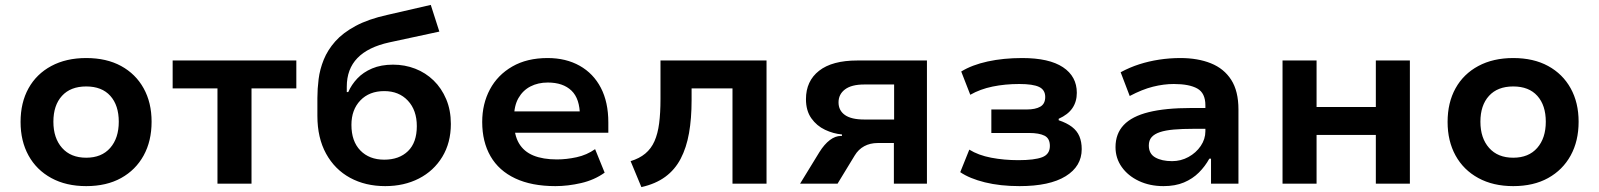

<svg xmlns="http://www.w3.org/2000/svg" viewBox="-20 -750 6530 784"><path d="M332 10Q250 10 189.5 -23Q129 -56 96.5 -115Q64 -174 64 -252Q64 -331 96.5 -389.5Q129 -448 189.5 -480.5Q250 -513 332 -513Q415 -513 474.5 -480.5Q534 -448 566.5 -389.5Q599 -331 599 -253Q599 -174 566.5 -115Q534 -56 474.5 -23Q415 10 332 10ZM332 -106Q395 -106 430 -146Q465 -186 465 -253Q465 -320 430.5 -358.5Q396 -397 332 -397Q268 -397 233 -358.5Q198 -320 198 -253Q198 -186 233.5 -146Q269 -106 332 -106Z M868 0V-389H685V-503H1190V-389H1007V0Z M1553 10Q1472 10 1409.5 -24Q1347 -58 1311.5 -122.5Q1276 -187 1276 -277V-350Q1276 -387 1281 -427Q1286 -467 1302 -506.5Q1318 -546 1349 -581Q1380 -616 1432 -644Q1484 -672 1561 -689L1739 -730L1774 -621L1570 -577Q1483 -558 1439.5 -513Q1396 -468 1396 -396V-374H1402Q1415 -404 1439 -429.5Q1463 -455 1499.5 -470.5Q1536 -486 1585 -486Q1633 -486 1675.5 -469.5Q1718 -453 1750.5 -421.5Q1783 -390 1802 -345Q1821 -300 1821 -244Q1821 -167 1786 -109.5Q1751 -52 1690.5 -21Q1630 10 1553 10ZM1549 -98Q1610 -98 1646 -133Q1682 -168 1682 -235Q1682 -300 1645.5 -339Q1609 -378 1549 -378Q1488 -378 1451.5 -340Q1415 -302 1415 -240Q1415 -173 1451.5 -135.5Q1488 -98 1549 -98Z M2248 10Q2151 10 2084 -21.5Q2017 -53 1983 -112Q1949 -171 1949 -252Q1949 -326 1980.5 -385Q2012 -444 2072 -478.5Q2132 -513 2216 -513Q2291 -513 2347 -481.5Q2403 -450 2433.5 -391.5Q2464 -333 2464 -250V-208H2057V-295H2363L2348 -276Q2348 -347 2313.5 -380Q2279 -413 2217 -413Q2177 -413 2146 -397Q2115 -381 2097 -349.5Q2079 -318 2079 -270V-254Q2079 -199 2099 -165Q2119 -131 2158 -115Q2197 -99 2254 -99Q2293 -99 2334.5 -108Q2376 -117 2410 -141L2449 -45Q2407 -15 2353 -2.5Q2299 10 2248 10Z M2599 14 2555 -92Q2591 -103 2615 -123Q2639 -143 2652.5 -173.5Q2666 -204 2671.5 -246.5Q2677 -289 2677 -345V-503H3110V0H2971V-389H2804V-341Q2804 -266 2793.5 -206.5Q2783 -147 2759.5 -102Q2736 -57 2696.5 -28Q2657 1 2599 14Z M3247 0 3326 -129Q3346 -161 3368.5 -178Q3391 -195 3414 -195H3418V-201Q3383 -204 3349 -220Q3315 -236 3293 -267Q3271 -298 3271 -345Q3271 -419 3324.5 -461Q3378 -503 3481 -503H3765V0H3630V-166H3564Q3533 -166 3509 -153Q3485 -140 3470 -115L3400 0ZM3509 -262H3631V-405H3509Q3457 -405 3430.5 -385Q3404 -365 3404 -332Q3404 -299 3430 -280.5Q3456 -262 3509 -262Z M4143 10Q4064 10 4001.5 -5.5Q3939 -21 3901 -47L3938 -139Q3975 -116 4027.5 -106Q4080 -96 4138 -96Q4204 -96 4235.5 -108Q4267 -120 4267 -154Q4267 -185 4245 -196Q4223 -207 4182 -207H4028V-303H4173Q4208 -303 4228 -314.5Q4248 -326 4248 -354Q4248 -383 4223 -395Q4198 -407 4142 -407Q4084 -407 4033 -396.5Q3982 -386 3942 -363L3905 -458Q3949 -485 4013 -499Q4077 -513 4154 -513Q4264 -513 4320.5 -475.5Q4377 -438 4377 -371Q4377 -335 4359 -308.5Q4341 -282 4303 -265V-259Q4336 -248 4357 -232Q4378 -216 4387.5 -193.5Q4397 -171 4397 -141Q4397 -71 4331.5 -30.5Q4266 10 4143 10Z M4731 10Q4675 10 4630.5 -11Q4586 -32 4560.5 -68Q4535 -104 4535 -149Q4535 -204 4568.5 -239.5Q4602 -275 4670.5 -292Q4739 -309 4844 -309H4921V-224H4853Q4807 -224 4773 -221Q4739 -218 4716.5 -210.5Q4694 -203 4682.5 -190Q4671 -177 4671 -156Q4671 -122 4697.5 -107Q4724 -92 4766 -92Q4802 -92 4833 -109Q4864 -126 4883 -154Q4902 -182 4902 -214V-320Q4902 -370 4869 -388.5Q4836 -407 4773 -407Q4732 -407 4688 -396Q4644 -385 4593 -358L4556 -455Q4593 -475 4632 -487.5Q4671 -500 4713.5 -506.5Q4756 -513 4800 -513Q4871 -513 4924.5 -491.5Q4978 -470 5007.5 -424Q5037 -378 5037 -303V0H4925V-102H4918Q4901 -71 4875.5 -45.5Q4850 -20 4814.5 -5Q4779 10 4731 10Z M5217 0V-503H5356V-313H5598V-503H5737V0H5598V-199H5356V0Z M6159 10Q6077 10 6016.5 -23Q5956 -56 5923.5 -115Q5891 -174 5891 -252Q5891 -331 5923.5 -389.5Q5956 -448 6016.5 -480.5Q6077 -513 6159 -513Q6242 -513 6301.5 -480.5Q6361 -448 6393.5 -389.5Q6426 -331 6426 -253Q6426 -174 6393.5 -115Q6361 -56 6301.5 -23Q6242 10 6159 10ZM6159 -106Q6222 -106 6257 -146Q6292 -186 6292 -253Q6292 -320 6257.5 -358.5Q6223 -397 6159 -397Q6095 -397 6060 -358.5Q6025 -320 6025 -253Q6025 -186 6060.5 -146Q6096 -106 6159 -106Z"/></svg>

Font: Nunito Sans 6pt
Style: Bold
Weight: 700
Version: Version 3.101;gftools[0.9.27]